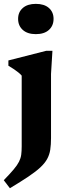

<svg xmlns="http://www.w3.org/2000/svg" viewBox="-29 -744 358 1018"><path d="M161 -563Q117 -563 92 -585.2Q67 -607.5 67 -644Q67 -680 92 -701.8Q117 -723.5 161 -723.5Q205.5 -723.5 230.2 -701.8Q255 -680 255 -644Q255 -607.5 230.2 -585.2Q205.5 -563 161 -563ZM86 -343Q79.5 -351 68.2 -360Q57 -369 43.2 -378.2Q29.5 -387.5 15.5 -395.5V-423.5L215.5 -474.5H249L241.5 -352V-12Q241.5 23 237.5 49.5Q233.5 76 221.2 98.5Q209 121 185.2 143.2Q161.5 165.5 122 192Q82.5 218.5 23.5 254L-9 211.5Q24.5 177 43.8 154Q63 131 72 113Q81 95 83.5 76.5Q86 58 86 32Z"/></svg>

Font: Newsreader
Style: Bold
Weight: 700
Designer: Hugues Gentile
Foundry: Production Type
Version: Version 1.003